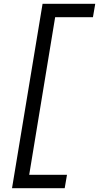

<svg xmlns="http://www.w3.org/2000/svg" viewBox="-20 -843 540 1006"><path d="M43 143 203 -823H479L467 -753H269L133 73H331L319 143Z"/></svg>

Font: Iosevka Term Oblique
Style: Regular
Weight: 400
Italic angle: -9°
Monospace: yes
Designer: Belleve Invis
Foundry: Belleve Invis
Version: Version 31.4.0